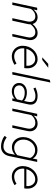

<svg xmlns="http://www.w3.org/2000/svg" viewBox="1340 -2116 996 3715"><g transform="rotate(90 1837.5 -259.0)"><path d="M27 0 130 -481H179L164 -410Q196 -448 232.5 -468.5Q269 -489 311 -489Q362 -489 397 -463Q432 -437 445 -392Q527 -489 618 -489Q667 -489 701 -465Q735 -441 749 -398Q763 -355 751 -299L686 0H637L701 -295Q715 -360 688 -402.5Q661 -445 604 -445Q561 -445 523.5 -421.5Q486 -398 451 -354Q452 -341 450.5 -327Q449 -313 446 -299L381 0H332L394 -286Q410 -358 382 -401.5Q354 -445 298 -445Q212 -445 154 -362L76 0Z M1071 10Q1012 10 965.5 -17.5Q919 -45 892.5 -93Q866 -141 866 -201Q866 -260 886 -312Q906 -364 942 -404Q978 -444 1024.5 -466.5Q1071 -489 1123 -489Q1176 -489 1216 -464Q1256 -439 1279 -395.5Q1302 -352 1302 -295Q1302 -279 1301 -263.5Q1300 -248 1298 -231H917Q910 -175 928 -130.5Q946 -86 983.5 -61Q1021 -36 1072 -36Q1104 -36 1139.5 -47.5Q1175 -59 1209 -81L1235 -43Q1195 -17 1153.5 -3.5Q1112 10 1071 10ZM925 -272H1253Q1258 -320 1242.5 -359Q1227 -398 1196 -420.5Q1165 -443 1120 -443Q1076 -443 1036.5 -421Q997 -399 968 -360.5Q939 -322 925 -272ZM1090 -579 1216 -695H1292L1140 -579Z M1374 0 1526 -725 1577 -737 1423 0Z M1748 10Q1676 10 1631 -29Q1586 -68 1586 -130Q1586 -175 1609 -209Q1632 -243 1673 -262.5Q1714 -282 1766 -282Q1817 -282 1861 -268.5Q1905 -255 1934 -228L1949 -296Q1965 -368 1939 -407.5Q1913 -447 1835 -447Q1804 -447 1770 -437.5Q1736 -428 1692 -408L1674 -448Q1721 -470 1761 -479.5Q1801 -489 1838 -489Q1896 -489 1937 -469Q1978 -449 1995.5 -408Q2013 -367 1999 -305L1931 0H1883L1893 -46Q1860 -19 1824 -4.5Q1788 10 1748 10ZM1757 -32Q1799 -32 1834.5 -47.5Q1870 -63 1903 -91L1925 -189Q1896 -215 1859 -227.5Q1822 -240 1770 -240Q1712 -240 1672.5 -210Q1633 -180 1633 -135Q1633 -89 1664 -60.5Q1695 -32 1757 -32Z M2080 0 2183 -481H2232L2217 -412Q2249 -450 2286.5 -469.5Q2324 -489 2368 -489Q2422 -489 2459 -464Q2496 -439 2512 -394.5Q2528 -350 2515 -290L2453 0H2404L2465 -282Q2481 -356 2450.5 -400.5Q2420 -445 2355 -445Q2312 -445 2273.5 -424.5Q2235 -404 2207 -366L2129 0Z M2815 219Q2763 219 2705.5 200.5Q2648 182 2609 149L2640 109Q2724 172 2812 172Q2867 172 2906 138.5Q2945 105 2955 47L2974 -53Q2943 -22 2906 -7Q2869 8 2828 8Q2772 8 2728 -20Q2684 -48 2658.5 -97Q2633 -146 2633 -209Q2633 -266 2652.5 -316.5Q2672 -367 2706.5 -405Q2741 -443 2786 -465Q2831 -487 2883 -487Q2934 -487 2978 -465Q3022 -443 3048 -396L3066 -481H3114L3001 59Q2985 136 2936.5 177.5Q2888 219 2815 219ZM2842 -36Q2882 -36 2919 -52.5Q2956 -69 2984 -98L3037 -345Q3021 -387 2979.5 -414Q2938 -441 2888 -441Q2831 -441 2784.5 -410.5Q2738 -380 2710 -328.5Q2682 -277 2682 -213Q2682 -134 2727 -85Q2772 -36 2842 -36Z M3399 10Q3340 10 3293.5 -17.5Q3247 -45 3220.5 -93Q3194 -141 3194 -201Q3194 -260 3214 -312Q3234 -364 3270 -404Q3306 -444 3352.5 -466.5Q3399 -489 3451 -489Q3504 -489 3544 -464Q3584 -439 3607 -395.5Q3630 -352 3630 -295Q3630 -279 3629 -263.5Q3628 -248 3626 -231H3245Q3238 -175 3256 -130.5Q3274 -86 3311.5 -61Q3349 -36 3400 -36Q3432 -36 3467.5 -47.5Q3503 -59 3537 -81L3563 -43Q3523 -17 3481.5 -3.5Q3440 10 3399 10ZM3253 -272H3581Q3586 -320 3570.5 -359Q3555 -398 3524 -420.5Q3493 -443 3448 -443Q3404 -443 3364.5 -421Q3325 -399 3296 -360.5Q3267 -322 3253 -272Z"/></g></svg>

Font: Red Hat Text VF
Style: Italic
Weight: 300
Italic angle: -12°
Designer: Pentagram, MCKL
Foundry: Pentagram, MCKL
Version: Version 1.023